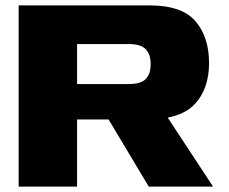

<svg xmlns="http://www.w3.org/2000/svg" viewBox="-20 -695 854 715"><path d="M49.5 0V-675H535.5Q657.5 -675 708 -616Q758.5 -557 758.5 -460Q758.5 -364 705 -307Q670.5 -270 604.5 -257L773.5 0H534L384.5 -250H267V0ZM267 -382H460Q503.5 -382 522.2 -400.2Q541 -418.5 541 -456.5Q541 -493.5 522.2 -512.2Q503.5 -531 460 -531H267Z"/></svg>

Font: Anybody ExtraExpanded ExtraBold
Style: Regular
Weight: 800
Width: 8
Designer: Tyler Finck
Foundry: Etcetera Type Company
Version: Version 1.010; ttfautohint (v1.8.3) -l 8 -r 50 -G 200 -x 14 